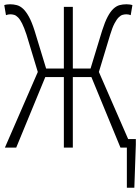

<svg xmlns="http://www.w3.org/2000/svg" viewBox="-20 -691 656 899"><path d="M574 188V0H544L408 -330H321V0H279V-330H192L56 0H3L157 -354L104 -529Q93 -562 83.5 -581Q74 -600 64.5 -609.5Q55 -619 46 -621.5Q37 -624 28 -624Q23 -624 18 -623Q13 -622 8 -620L0 -667Q5 -669 12.5 -670Q20 -671 27 -671Q43 -671 58.5 -667Q74 -663 88 -650Q102 -637 115.5 -612.5Q129 -588 142 -547L196 -370H279V-659H321V-370H404L458 -547Q471 -588 484 -612.5Q497 -637 511 -650Q525 -663 540 -667Q555 -671 572 -671Q579 -671 587 -670Q595 -669 600 -667L592 -620Q587 -622 582 -623Q577 -624 572 -624Q563 -624 554 -621.5Q545 -619 535.5 -609.5Q526 -600 516 -581Q506 -562 496 -529L443 -354L580 -40H616V-14L609 188Z"/></svg>

Font: Source Code Pro Light
Style: Regular
Weight: 300
Monospace: yes
Designer: Paul D. Hunt, Teo Tuominen
Foundry: Adobe Systems Incorporated
Version: Version 2.030;PS 1.000;hotconv 16.6.51;makeotf.lib2.5.65220